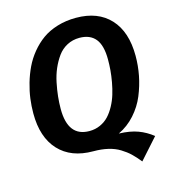

<svg xmlns="http://www.w3.org/2000/svg" viewBox="-122 -806 926 1042"><g transform="rotate(-15 340.5 -285.0)"><path d="M661.1 -424.8Q661.1 -369.6 650.6 -315.4Q640.1 -261.2 618.2 -208Q596.2 -154.8 556.6 -110.6Q517.1 -66.4 463.9 -41Q526.9 -39.1 570.3 -22.9Q613.8 -6.8 650.9 22.9L547.9 138.2Q523.9 108.4 502.9 88.4Q481.9 68.4 453.1 50.8Q424.3 33.2 387.7 24.7Q351.1 16.1 305.2 16.1Q181.2 16.1 112.5 -57.9Q43.9 -131.8 43.9 -266.1Q43.9 -307.1 49.3 -348.4Q54.7 -389.6 67.4 -433.6Q80.1 -477.5 98.9 -516.8Q117.7 -556.2 146.7 -591.6Q175.8 -627 211.4 -652.6Q247.1 -678.2 295.9 -693.1Q344.7 -708 400.9 -708Q524.4 -708 592.8 -634Q661.1 -560.1 661.1 -424.8ZM193.8 -251Q193.8 -95.2 314 -95.2Q347.2 -95.2 375.2 -107.9Q403.3 -120.6 423.1 -141.8Q442.9 -163.1 458.7 -192.4Q474.6 -221.7 484.1 -252.9Q493.7 -284.2 500 -319.3Q506.3 -354.5 508.8 -384.8Q511.2 -415 511.2 -444.8Q511.2 -523.9 481 -561Q450.7 -598.1 391.1 -598.1Q353 -598.1 321.5 -581.5Q290 -564.9 269 -535.9Q248 -506.8 232.9 -471.9Q217.8 -437 209.5 -396.7Q201.2 -356.4 197.5 -320.8Q193.8 -285.2 193.8 -251Z"/></g></svg>

Font: FiraGO SemiBold
Style: Italic
Weight: 600
Italic angle: -8°
Designer: bBox Type GmbH
Foundry: bBox Type GmbH
Version: Version 1.001;PS 001.001;hotconv 1.0.88;makeotf.lib2.5.64775